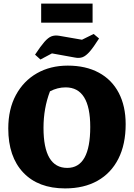

<svg xmlns="http://www.w3.org/2000/svg" viewBox="-20 -1035 744 1068"><path d="M342 13Q193 13 109.5 -75Q26 -163 26 -320Q26 -428 68.5 -506.5Q111 -585 185.5 -627.5Q260 -670 357 -670Q457 -670 529.5 -631Q602 -592 640.5 -518.5Q679 -445 679 -344Q679 -232 638.5 -152Q598 -72 522.5 -29.5Q447 13 342 13ZM354 -101Q482 -101 482 -329Q482 -549 345 -549Q300 -549 258 -527Q222 -433 222 -324Q222 -101 354 -101ZM209 -909V-1015H495V-909ZM205 -704 175 -731Q206 -778 227 -802Q248 -826 266.5 -833Q285 -840 309 -836L436 -814L501 -846L531 -821Q500 -772 479 -748Q458 -724 439.5 -717Q421 -710 396 -715L269 -738Z"/></svg>

Font: Piazzolla SC ExtraBold
Style: Regular
Weight: 800
Designer: Juan Pablo del Peral
Foundry: Huerta Tipografica
Version: Version 1.330